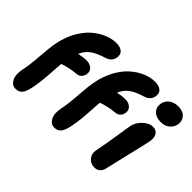

<svg xmlns="http://www.w3.org/2000/svg" viewBox="-130 -1112 1426 1426"><g transform="rotate(45 582.5 -399.5)"><path d="M122.1 -14.2Q85.4 -14.2 65.7 -51Q45.9 -87.9 58.1 -149.9Q72.8 -220.7 79.3 -315.7Q85.9 -410.6 97.2 -467.8Q111.8 -541.5 145 -602.5Q178.2 -663.6 221.7 -702.9Q265.1 -742.2 314.9 -763.7Q364.7 -785.2 414.1 -785.2Q452.6 -785.2 475.3 -766.6Q498 -748 491.2 -710Q482.9 -666 434.1 -649.9Q362.3 -627.9 325.2 -600.8Q288.1 -573.7 268.1 -526.9Q314.5 -537.1 350.1 -537.1Q381.8 -537.1 404.1 -517.1Q426.3 -497.1 419.9 -463.9Q415 -442.9 400.9 -428.7Q386.7 -414.6 363.8 -413.1Q295.9 -408.2 231.9 -384.8Q230.5 -373.5 224.9 -280Q219.2 -186.5 205.1 -113.8Q193.4 -56.6 174.3 -35.4Q155.3 -14.2 122.1 -14.2ZM529.8 -14.2Q493.2 -14.2 473.1 -51Q453.1 -87.9 465.8 -149.9Q479.5 -219.7 485.8 -314.7Q492.2 -409.7 503.9 -467.8Q518.6 -541.5 551.8 -602.5Q585 -663.6 628.4 -702.9Q671.9 -742.2 721.7 -763.7Q771.5 -785.2 820.8 -785.2Q859.4 -785.2 882.1 -766.6Q904.8 -748 897.9 -710Q889.6 -665.5 840.8 -649.9Q769 -628.4 732.4 -601.1Q695.8 -573.7 675.8 -526.9Q720.2 -537.1 756.8 -537.1Q789.1 -537.1 811.3 -517.1Q833.5 -497.1 827.1 -463.9Q823.2 -443.4 808.6 -429Q793.9 -414.6 771 -413.1Q705.6 -408.2 639.2 -384.8Q636.2 -359.4 634 -313.7Q631.8 -268.1 627.2 -218Q622.6 -168 611.8 -113.8Q600.1 -56.6 581.3 -35.4Q562.5 -14.2 529.8 -14.2ZM1059.1 -602.1Q1008.8 -602.1 982.2 -630.6Q955.6 -659.2 963.9 -701.2Q971.2 -736.8 1000.5 -757.3Q1029.8 -777.8 1070.8 -777.8Q1121.1 -777.8 1145.8 -748Q1170.4 -718.3 1163.1 -682.1Q1157.2 -649.4 1130.4 -625.7Q1103.5 -602.1 1059.1 -602.1ZM950.2 -15.1Q908.7 -15.1 884.8 -44.9Q860.8 -74.7 869.1 -113.8Q888.2 -211.4 901.9 -302Q915.5 -392.6 921.9 -424.8Q931.6 -469.2 969.7 -503.7Q1007.8 -538.1 1044.9 -538.1Q1077.1 -538.1 1094 -513.7Q1110.8 -489.3 1104 -445.8Q1097.2 -410.2 1061 -260.5Q1024.9 -110.8 1018.1 -78.1Q1012.7 -48.3 995.1 -31.7Q977.5 -15.1 950.2 -15.1Z"/></g></svg>

Font: Shantell Sans Bouncy
Style: Bold Italic
Weight: 700
Italic angle: -11.31°
Designer: Stephen Nixon, Anya Danilova, Shantell Martin
Foundry: Arrow Type
Version: Version 1.006;[9816181b4]